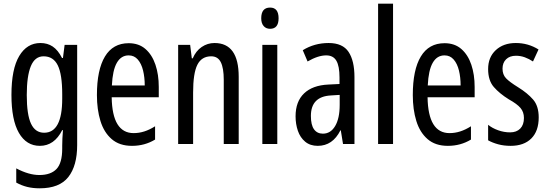

<svg xmlns="http://www.w3.org/2000/svg" viewBox="-20 -780 2970 1040"><path d="M199 -547Q237 -547 265.5 -528Q294 -509 316 -466H321L330 -537H398V6Q398 118 350 179Q302 240 195 240Q158 240 127.5 232.5Q97 225 68 209V132Q136 168 193 168Q255 168 286 135.5Q317 103 317 25V9Q317 -8 318 -29.5Q319 -51 321 -75H317Q274 10 196 10Q123 10 82.5 -60Q42 -130 42 -266Q42 -406 84 -476.5Q126 -547 199 -547ZM216 -475Q169 -475 147 -421.5Q125 -368 125 -265Q125 -159 148 -110Q171 -61 219 -61Q317 -61 317 -245V-270Q317 -377 293 -426Q269 -475 216 -475Z M677 -546Q732 -546 768 -514.5Q804 -483 822 -429.5Q840 -376 840 -309V-253H585Q588 -59 704 -59Q733 -59 761.5 -68Q790 -77 820 -96V-24Q764 10 695 10Q627 10 585 -26.5Q543 -63 524 -125Q505 -187 505 -265Q505 -402 548.5 -474Q592 -546 677 -546ZM677 -480Q636 -480 613 -440Q590 -400 586 -317H764Q764 -361 755 -398Q746 -435 726.5 -457.5Q707 -480 677 -480Z M1142 -547Q1273 -547 1273 -364V0H1192V-348Q1192 -411 1176 -443Q1160 -475 1124 -475Q1072 -475 1049 -429Q1026 -383 1026 -279V0H945V-537H1010L1019 -464H1024Q1041 -504 1072.5 -525.5Q1104 -547 1142 -547Z M1443 -739Q1489 -739 1489 -681Q1489 -624 1443 -624Q1421 -624 1408 -639Q1395 -654 1395 -681Q1395 -739 1443 -739ZM1482 -537V0H1401V-537Z M1760 -547Q1836 -547 1868 -499Q1900 -451 1900 -362V0H1838L1826 -74H1824Q1782 10 1701 10Q1660 10 1633 -12.5Q1606 -35 1593.5 -71.5Q1581 -108 1581 -150Q1581 -230 1627 -274Q1673 -318 1758 -322L1819 -325V-360Q1819 -422 1802 -451Q1785 -480 1747 -480Q1703 -480 1646 -447L1620 -508Q1683 -547 1760 -547ZM1772 -263Q1664 -257 1664 -152Q1664 -103 1681 -79.5Q1698 -56 1729 -56Q1771 -56 1795.5 -97.5Q1820 -139 1820 -212V-266Z M2109 0H2028V-760H2109Z M2388 -546Q2443 -546 2479 -514.5Q2515 -483 2533 -429.5Q2551 -376 2551 -309V-253H2296Q2299 -59 2415 -59Q2444 -59 2472.5 -68Q2501 -77 2531 -96V-24Q2475 10 2406 10Q2338 10 2296 -26.5Q2254 -63 2235 -125Q2216 -187 2216 -265Q2216 -402 2259.5 -474Q2303 -546 2388 -546ZM2388 -480Q2347 -480 2324 -440Q2301 -400 2297 -317H2475Q2475 -361 2466 -398Q2457 -435 2437.5 -457.5Q2418 -480 2388 -480Z M2898 -144Q2898 -70 2858 -30Q2818 10 2746 10Q2709 10 2678 1.5Q2647 -7 2624 -20V-104Q2646 -86 2678 -74.5Q2710 -63 2743 -63Q2778 -63 2798 -83.5Q2818 -104 2818 -141Q2818 -173 2799.5 -195Q2781 -217 2736 -242Q2686 -273 2655 -308.5Q2624 -344 2624 -406Q2624 -470 2665.5 -508.5Q2707 -547 2774 -547Q2841 -547 2897 -512L2867 -447Q2846 -461 2823 -469.5Q2800 -478 2775 -478Q2741 -478 2721.5 -459Q2702 -440 2702 -408Q2702 -376 2721 -356Q2740 -336 2787 -307Q2837 -276 2867.5 -241Q2898 -206 2898 -144Z"/></svg>

Font: Noto Sans Gurmukhi ExtraCondensed
Style: Regular
Weight: 400
Width: 2
Designer: Jelle Bosma - Monotype Design Team
Foundry: Monotype Imaging Inc.
Version: Version 2.004; ttfautohint (v1.8.4.7-5d5b)